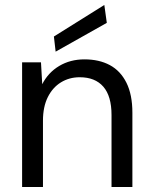

<svg xmlns="http://www.w3.org/2000/svg" viewBox="-20 -753 613 773"><path d="M69 0V-502H145L150 -414Q174 -461 218.5 -487.5Q263 -514 320 -514Q379 -514 422 -491Q465 -468 489 -420Q513 -372 513 -299V0H429V-290Q429 -366 396 -404Q363 -442 301 -442Q259 -442 225.5 -421.5Q192 -401 172.5 -362Q153 -323 153 -267V0ZM204 -545 197 -606 400 -733 410 -661Z"/></svg>

Font: DM Sans 16pt
Style: Regular
Weight: 400
Version: Version 4.004;gftools[0.9.30]